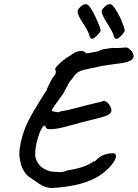

<svg xmlns="http://www.w3.org/2000/svg" viewBox="-20 -900 684 954"><path d="M233 34Q202 32 173.5 12.5Q145 -7 119 -25Q102 -42 92.5 -61.5Q83 -81 78 -113Q74 -132 78 -162Q82 -192 91 -223Q100 -254 108 -272Q120 -300 138.5 -332.5Q157 -365 175.5 -394.5Q194 -424 205 -442Q212 -449 211.5 -449.5Q211 -450 211 -450Q211 -455 221.5 -475.5Q232 -496 240 -512Q255 -528 257 -538Q259 -548 254 -554Q252 -558 262 -570Q272 -582 290.5 -597.5Q309 -613 332 -626Q356 -645 378.5 -646.5Q401 -648 405 -637Q405 -634 416.5 -635.5Q428 -637 443.5 -640.5Q459 -644 471 -646Q476 -652 494.5 -655.5Q513 -659 538 -662Q551 -661 566 -661.5Q581 -662 592 -663Q603 -664 603 -664Q610 -666 622 -657.5Q634 -649 642 -631Q649 -613 632.5 -601.5Q616 -590 575 -585Q545 -581 526.5 -578.5Q508 -576 488 -572.5Q468 -569 433 -561Q408 -556 391.5 -551.5Q375 -547 362.5 -537Q350 -527 335 -504Q328 -499 317 -478Q306 -457 295 -436Q267 -397 251 -375Q235 -353 239 -348Q239 -348 252 -345Q265 -342 269 -342Q279 -347 293.5 -349Q308 -351 317 -353Q379 -369 410.5 -377Q442 -385 456.5 -388.5Q471 -392 481 -393Q495 -404 509.5 -393.5Q524 -383 530 -367Q537 -350 530.5 -340Q524 -330 501.5 -322.5Q479 -315 437 -305Q395 -295 330 -277Q275 -261 239.5 -258Q204 -255 206 -275Q199 -279 190.5 -267Q182 -255 174.5 -234Q167 -213 161.5 -189Q156 -165 155 -144Q154 -123 158 -112Q166 -89 182 -73.5Q198 -58 232 -48Q252 -47 271 -45Q290 -43 314 -53Q373 -63 399.5 -74Q426 -85 431 -89Q439 -93 441.5 -96Q444 -99 449 -99Q446 -94 451.5 -98.5Q457 -103 467 -113Q485 -128 505 -133.5Q525 -139 539 -138.5Q553 -138 554 -133Q560 -123 549.5 -103Q539 -83 515.5 -60Q492 -37 459 -18Q406 10 344 21.5Q282 33 233 34ZM446 -710Q436 -705 431 -709.5Q426 -714 420 -736Q414 -750 403.5 -767Q393 -784 382.5 -800.5Q372 -817 367.5 -831.5Q363 -846 369 -854Q379 -868 392.5 -875.5Q406 -883 416 -876Q424 -871 435 -852.5Q446 -834 456.5 -811.5Q467 -789 473.5 -771.5Q480 -754 480 -751Q481 -747 475 -738.5Q469 -730 460.5 -722Q452 -714 446 -710ZM568 -710Q557 -705 552 -709Q547 -713 541 -734Q534 -750 522.5 -768Q511 -786 501.5 -802.5Q492 -819 487.5 -832.5Q483 -846 488 -853Q503 -872 515 -877Q527 -882 534 -877Q542 -872 553 -855.5Q564 -839 574 -818.5Q584 -798 591 -779Q598 -760 600 -750Q601 -746 592 -733.5Q583 -721 568 -710Z"/></svg>

Font: Caveat SemiBold
Style: Regular
Weight: 600
Designer: Pablo Impallari
Foundry: Pablo Impallari
Version: Version 2.000